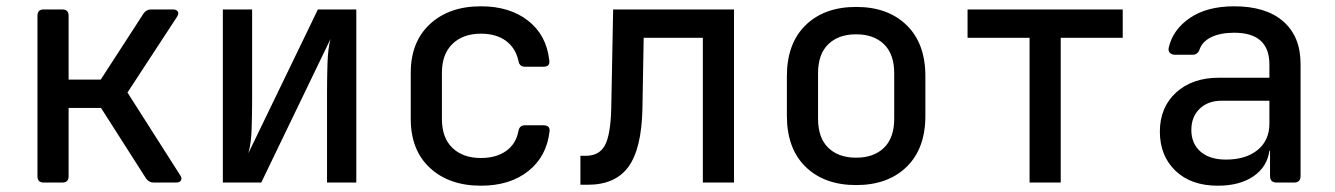

<svg xmlns="http://www.w3.org/2000/svg" viewBox="-20 -580 4240 610"><path d="M119 0Q99 0 99 -20V-530Q99 -550 119 -550H178Q198 -550 198 -530V-327H300L436 -537Q445 -550 460 -550H529Q541 -550 545 -543Q549 -536 542 -526L385 -286L552 -24Q559 -14 555 -7Q551 0 539 0H469Q453 0 444 -13L301 -237H198V-20Q198 0 178 0Z M688 0V-550H781V-262Q781 -218 779.5 -171Q778 -124 769 -93L990 -550H1112V0H1019V-289Q1019 -333 1020.5 -379.5Q1022 -426 1030 -456L810 0Z M1508 10Q1407 10 1346 -46.5Q1285 -103 1285 -202V-349Q1285 -447 1346 -503.5Q1407 -560 1508 -560Q1599 -560 1657.5 -514.5Q1716 -469 1725 -389Q1729 -368 1706 -368H1648Q1630 -368 1627 -387Q1618 -428 1587 -450.5Q1556 -473 1508 -473Q1451 -473 1417.5 -440.5Q1384 -408 1384 -349V-202Q1384 -142 1417.5 -110Q1451 -78 1508 -78Q1556 -78 1587.5 -100Q1619 -122 1627 -163Q1630 -182 1648 -182H1706Q1728 -182 1726 -163Q1717 -83 1658.5 -36.5Q1600 10 1508 10Z M1824 7V-85H1841Q1884 -85 1902 -118.5Q1920 -152 1922 -237L1928 -550H2312V0H2213V-460H2025L2021 -232Q2018 -107 1976.5 -50Q1935 7 1847 7Z M2700 8Q2599 8 2539.5 -50Q2480 -108 2480 -212V-338Q2480 -442 2539.5 -500Q2599 -558 2700 -558Q2801 -558 2860.5 -500Q2920 -442 2920 -338V-212Q2920 -108 2860.5 -50Q2801 8 2700 8ZM2700 -79Q2756 -79 2788.5 -110.5Q2821 -142 2821 -203V-347Q2821 -408 2788.5 -439.5Q2756 -471 2700 -471Q2644 -471 2611.5 -439.5Q2579 -408 2579 -347V-203Q2579 -142 2611.5 -110.5Q2644 -79 2700 -79Z M3251 0V-460H3054V-550H3547V-460H3350V0Z M3849 10Q3764 10 3714.5 -37.5Q3665 -85 3665 -162Q3665 -239 3716.5 -286Q3768 -333 3852 -333H4013V-375Q4013 -476 3901 -476Q3858 -476 3829.5 -462.5Q3801 -449 3792 -425Q3786 -406 3769 -406H3713Q3703 -406 3697 -412Q3691 -418 3693 -428Q3706 -486 3760.5 -523Q3815 -560 3901 -560Q4002 -560 4057 -512Q4112 -464 4112 -377V-21Q4112 0 4091 0H4036Q4015 0 4015 -21V-101H4013Q4006 -50 3962.5 -20Q3919 10 3849 10ZM3875 -73Q3938 -73 3975.5 -103.5Q4013 -134 4013 -187V-260H3861Q3818 -260 3791.5 -234.5Q3765 -209 3765 -167Q3765 -124 3794 -98.5Q3823 -73 3875 -73Z"/></svg>

Font: Pitagon Sans Mono Medium
Style: Regular
Weight: 500
Monospace: yes
Designer: Travis Tran
Foundry: Pitagon
Version: Version 1.001; ttfautohint (v1.8.4.7-5d5b);gftools[0.9.26]